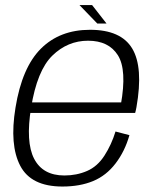

<svg xmlns="http://www.w3.org/2000/svg" viewBox="-20 -712 598 738"><path d="M220 5 227.5 -37.5Q144.5 -37.5 111.2 -101.8Q78 -166 99.5 -298Q122.5 -441 181.2 -498.2Q240 -555.5 318.5 -555.5Q398 -555.5 433.2 -499.5Q468.5 -443.5 444.5 -310L451.5 -318.5H94.5L87.5 -278H499.5Q502.5 -288.5 504.5 -300Q531.5 -453.5 488.2 -525.5Q445 -597.5 326 -597.5Q210 -597.5 137.2 -525Q64.5 -452.5 39.5 -298Q16 -154.5 57.8 -74.8Q99.5 5 220 5ZM227.5 -37.5 220 5Q287 5 337.8 -16Q388.5 -37 424.2 -83.8Q460 -130.5 477.5 -192.5L424 -206.5Q408.5 -156 381.5 -114Q354.5 -72 314.5 -54.8Q274.5 -37.5 227.5 -37.5ZM354 -621.5H389.5L334 -692.5H285.5Z"/></svg>

Font: Anybody UltraCondensed Thin Light
Style: Italic
Weight: 300
Italic angle: -10°
Version: Version 1.111